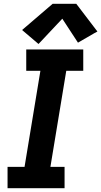

<svg xmlns="http://www.w3.org/2000/svg" viewBox="-20 -997 536 1017"><path d="M20 0H322V-113H247L331 -622H421V-735H119V-622H194L110 -113H20ZM184 -764 310 -898 393 -771 481 -822 496 -830 384 -977H259L97 -838Z"/></svg>

Font: Iosevka Sparkle XBdObl
Style: Regular
Weight: 800
Italic angle: -9°
Designer: Belleve Invis
Foundry: Belleve Invis
Version: Version 4.5.0; ttfautohint (v1.8.3)